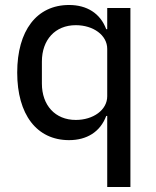

<svg xmlns="http://www.w3.org/2000/svg" viewBox="-20 -550 625 770"><path d="M410 200H503V-518H410V-433H406C382 -497 328 -530 257 -530C127 -530 49 -427 49 -259C49 -91 127 12 257 12C328 12 382 -21 406 -85H410ZM284 -69C201 -69 148 -128 148 -215V-303C148 -390 201 -449 284 -449C354 -449 410 -409 410 -354V-164C410 -109 354 -69 284 -69Z"/></svg>

Font: IBM Plex Devanagari Text
Style: Regular
Weight: 450
Designer: Mike Abbink, Paul van der Laan, Pieter van Rosmalen, Erin McLaughlin
Foundry: Bold Monday
Version: Version 1.0